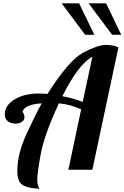

<svg xmlns="http://www.w3.org/2000/svg" viewBox="-20 -1020 748 1154"><path d="M546.9 -811H491.7L350.6 -1000H455.6ZM708.5 -811H653.8L512.7 -1000H617.7ZM355 -441.9Q423.3 -428.7 477.1 -407.2L535.2 -679.2Q450.7 -633.3 355 -441.9ZM217.8 113.8Q159.2 113.8 121.6 95.2Q84 76.7 84 7.8Q84 -94.7 140.9 -218.3Q197.8 -341.8 231 -398.9Q183.6 -396 153.6 -384.5Q123.5 -373 113.8 -347.2Q117.7 -347.2 122.3 -337.2Q127 -327.1 127 -312.5Q127 -297.9 110.8 -287.4Q94.7 -276.9 76.2 -276.9Q43.9 -276.9 26.4 -291.7Q8.8 -306.6 8.8 -333.5Q8.8 -386.7 67.6 -422.4Q126.5 -458 212.9 -458Q233.4 -458 265.1 -455.1Q394.5 -659.2 481.7 -704.6Q568.8 -750 614.7 -750Q660.6 -750 691.9 -735.8L535.2 0H391.1L467.8 -362.8Q402.8 -392.6 334 -398.9Q246.1 -209.5 225.1 -95.2Q204.1 19 204.1 57.6Q204.1 96.2 217.8 113.8Z"/></svg>

Font: Lobster-Regular
Style: Regular
Weight: 400
Designer: Pablo Impallari
Foundry: Pablo Impallari
Version: Version 1.007; ttfautohint (v1.1) -l 8 -r 50 -G 50 -x 14 -D 